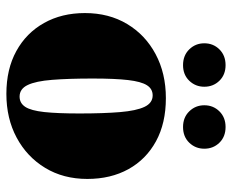

<svg xmlns="http://www.w3.org/2000/svg" viewBox="-85 -661 762 632"><g transform="rotate(90 296.0 -345.0)"><path d="M298 -28.5Q319.5 -28.5 331.8 -47.2Q344 -66 348.8 -109.5Q353.5 -153 353.5 -225.5Q353.5 -305.5 349 -359Q344.5 -412.5 331.8 -439.5Q319 -466.5 294 -466.5Q272.5 -466.5 260.5 -447.5Q248.5 -428.5 243.5 -385.5Q238.5 -342.5 238.5 -269.5Q238.5 -189.5 242.8 -135.8Q247 -82 259.8 -55.2Q272.5 -28.5 298 -28.5ZM289 15Q207.5 15 148 -17.8Q88.5 -50.5 55.8 -108.8Q23 -167 23 -243.5Q23 -322.5 59 -382.5Q95 -442.5 158.2 -476.2Q221.5 -510 303 -510Q385.5 -510 445 -477.5Q504.5 -445 536.8 -386.8Q569 -328.5 569 -251.5Q569 -172.5 532.5 -112.5Q496 -52.5 433 -18.8Q370 15 289 15ZM194.5 -566.5Q162.5 -566.5 142.5 -587Q122.5 -607.5 122.5 -636.5Q122.5 -666 142.5 -686.2Q162.5 -706.5 194.5 -706.5Q226 -706.5 245.8 -686.2Q265.5 -666 265.5 -636.5Q265.5 -607.5 245.8 -587Q226 -566.5 194.5 -566.5ZM398 -566.5Q366.5 -566.5 346.5 -587Q326.5 -607.5 326.5 -636.5Q326.5 -666 346.5 -686.2Q366.5 -706.5 398 -706.5Q430 -706.5 449.8 -686.2Q469.5 -666 469.5 -636.5Q469.5 -607.5 449.8 -587Q430 -566.5 398 -566.5Z"/></g></svg>

Font: Newsreader 60pt ExtraBold
Style: Regular
Weight: 800
Designer: Hugues Gentile
Foundry: Production Type
Version: Version 1.003